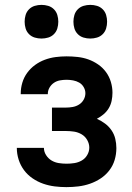

<svg xmlns="http://www.w3.org/2000/svg" viewBox="-20 -759 540 787"><path d="M252 8Q228 8 204 5Q180 2 157 -6Q134 -14 113.5 -28Q93 -42 78.5 -61.5Q64 -81 56.5 -104.5Q49 -128 49 -152V-153H160Q160 -137 169 -123Q178 -109 191.5 -101Q205 -93 221 -90.5Q237 -88 253 -88Q269 -88 285 -90.5Q301 -93 315 -101Q329 -109 337.5 -123.5Q346 -138 346 -154Q346 -170 337.5 -185Q329 -200 314.5 -208.5Q300 -217 283.5 -219.5Q267 -222 250 -222H193V-318H250Q264 -318 278 -320.5Q292 -323 304 -330.5Q316 -338 323 -350.5Q330 -363 330 -377Q330 -377 330 -377Q330 -377 330 -377Q330 -390 323 -402Q316 -414 304.5 -420.5Q293 -427 279.5 -429.5Q266 -432 253 -432Q239 -432 225.5 -429.5Q212 -427 201 -419.5Q190 -412 183 -400Q176 -388 176 -374Q176 -374 176 -373.5Q176 -373 176 -373H65Q65 -374 65 -374.5Q65 -375 65 -376Q65 -398 71.5 -420Q78 -442 91.5 -460.5Q105 -479 123.5 -492.5Q142 -506 163.5 -514Q185 -522 207.5 -525Q230 -528 253 -528Q275 -528 298 -525.5Q321 -523 342 -515.5Q363 -508 382 -495Q401 -482 414.5 -463.5Q428 -445 434.5 -423Q441 -401 441 -379Q441 -362 437.5 -345.5Q434 -329 425.5 -315Q417 -301 404.5 -290.5Q392 -280 377 -272Q395 -264 410.5 -252.5Q426 -241 437 -225Q448 -209 452.5 -190Q457 -171 457 -152Q457 -127 450 -103.5Q443 -80 428 -60.5Q413 -41 392.5 -27.5Q372 -14 349 -6Q326 2 301.5 5Q277 8 252 8ZM350 -601Q336 -601 322.5 -605Q309 -609 299 -619Q289 -629 285 -642.5Q281 -656 281 -670Q281 -684 285 -697.5Q289 -711 299 -721Q309 -731 322.5 -735Q336 -739 350 -739Q364 -739 377.5 -735Q391 -731 401 -721Q411 -711 415 -697.5Q419 -684 419 -670Q419 -656 415 -642.5Q411 -629 401 -619Q391 -609 377.5 -605Q364 -601 350 -601ZM150 -601Q136 -601 122.5 -605Q109 -609 99 -619Q89 -629 85 -642.5Q81 -656 81 -670Q81 -684 85 -697.5Q89 -711 99 -721Q109 -731 122.5 -735Q136 -739 150 -739Q164 -739 177.5 -735Q191 -731 201 -721Q211 -711 215 -697.5Q219 -684 219 -670Q219 -656 215 -642.5Q211 -629 201 -619Q191 -609 177.5 -605Q164 -601 150 -601Z"/></svg>

Font: Iosevka SS08 Regular
Style: Bold
Weight: 700
Monospace: yes
Designer: Belleve Invis
Foundry: Belleve Invis
Version: Version 16.3.4; ttfautohint (v1.8.4)